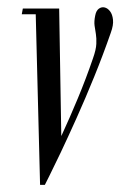

<svg xmlns="http://www.w3.org/2000/svg" viewBox="-20 -519 338 539"><path d="M152.6 -105.1 146.1 -495H79.9L92.5 0H105.9ZM89.1 -479 86.5 -495H44.1L41.1 -479ZM105.9 0Q105.9 0 118.2 -24.5Q130.5 -49 150.6 -91.2Q170.6 -133.4 195.1 -187.9Q219.6 -242.4 244.6 -303.9Q269.6 -365.4 291 -427Q298.9 -448.5 297.2 -463.6Q295.6 -478.8 288.9 -487.4Q282.2 -496.1 273.7 -498.1Q265.1 -500.1 257.6 -494.7Q250 -489.2 247.4 -475.9Q243.8 -459.1 245.5 -447Q247.2 -434.9 249.2 -423.3Q251.1 -411.8 250.4 -395.9Q249.8 -380 241 -355.1Q221.4 -297.8 198.2 -242.2Q175.1 -186.8 154.4 -142.1Q133.8 -97.5 120.6 -70.9Q107.5 -44.2 107.5 -44.2Q107.5 -44.2 107.1 -37.8Q106.6 -31.2 106.7 -22.1Q106.8 -13 106.3 -6.5Q105.9 0 105.9 0Z"/></svg>

Font: Emberly Black
Style: Italic
Weight: 900
Italic angle: -12°
Designer: Rajesh Rajput
Foundry: Rajesh Rajput
Version: Version 1.000